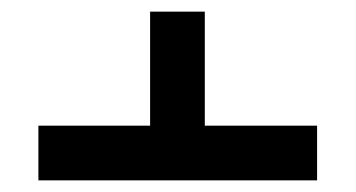

<svg xmlns="http://www.w3.org/2000/svg" viewBox="-20 -634 612 330"><path d="M332 -418H525V-324H46V-418H238V-614H332Z"/></svg>

Font: Noto Sans Hebrew Semi
Style: Regular
Weight: 600
Designer: Monotype Design Team
Foundry: Monotype Imaging Inc.
Version: Version 1.902